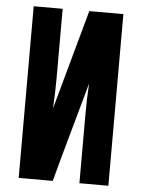

<svg xmlns="http://www.w3.org/2000/svg" viewBox="-53 -777 605 819"><g transform="rotate(5 250.0 -367.5)"><path d="M58 0V-735H182V-441Q182 -408 181 -374.5Q180 -341 178 -308L296 -735H442V0H318V-294Q318 -327 319 -360.5Q320 -394 322 -427L229 -93L204 0Z"/></g></svg>

Font: Iosevka SS18 Extrabold
Style: Regular
Weight: 800
Monospace: yes
Designer: Belleve Invis
Foundry: Belleve Invis
Version: Version 25.1.1; ttfautohint (v1.8.4)